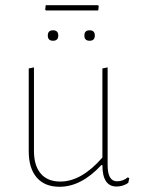

<svg xmlns="http://www.w3.org/2000/svg" viewBox="-20 -711 544 735"><path d="M355 -691 358 -688 356 -671H156L153 -674L155 -691ZM303 -575Q303 -595 323 -595Q343 -595 343 -575Q343 -555 323 -555Q303 -555 303 -575ZM163 -575Q163 -595 183 -595Q203 -595 203 -575Q203 -555 183 -555Q163 -555 163 -575ZM208 4Q151 4 120.5 -31.5Q90 -67 90 -132V-449L110 -453V-133Q110 -77 136 -46.5Q162 -16 211 -16Q292 -16 372 -108V-449L392 -453V-79Q392 -17 428 -17Q451 -17 469 -32L475 -29L471 -11Q451 3 426 3Q372 3 372 -79H368Q291 4 208 4Z"/></svg>

Font: Alegreya Sans SC Thin
Style: Regular
Weight: 100
Designer: Juan Pablo del Peral
Foundry: Huerta Tipografica
Version: Version 2.007